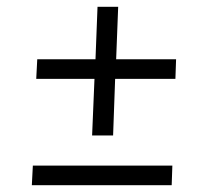

<svg xmlns="http://www.w3.org/2000/svg" viewBox="-20 -548 622 567"><path d="M252 -148 259 -315H87L90 -373H262L268 -528H329L323 -373H500L498 -315H320L314 -148ZM74 -1 77 -59H489L487 -1Z"/></svg>

Font: Literata 36pt Medium
Style: Italic
Weight: 500
Italic angle: -2°
Designer: Latin by Veronika Burian and Jose Scaglione. Greek by Irene Vlachou. Cyrillic by Vera Evstafieva
Foundry: TypeTogether
Version: Version 3.002